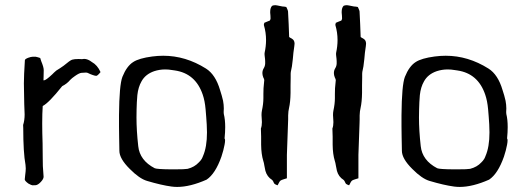

<svg xmlns="http://www.w3.org/2000/svg" viewBox="-20 -720 2056 746"><path d="M106.4 0Q102.5 0 90.3 -6.8Q76.2 -17.1 76.2 -22.9L77.6 -37.1Q80.1 -55.7 80.1 -65.4Q80.1 -73.2 79.1 -79.6Q70.3 -127 70.3 -222.7Q70.3 -232.9 69.8 -234.4Q75.7 -252 75.7 -275.4L74.2 -315.4L72.8 -396Q72.8 -425.8 76.7 -486.3Q77.1 -490.7 89.8 -495.6Q100.6 -499.5 106.9 -499.5H119.1Q127.9 -497.6 136.2 -494.6L140.1 -482.4Q149.9 -459 149.9 -447.8Q149.4 -437.5 149.4 -422.9Q149.4 -413.1 148.9 -408.2Q149.4 -407.7 150.4 -407.7Q158.2 -407.7 183.1 -431.2Q187 -434.6 189.9 -438L198.7 -445.8L213.4 -455.1L227.5 -464.8Q252 -485.4 260 -488Q268.1 -490.7 285.6 -490.7L298.8 -490.2Q302.7 -491.2 306.6 -491.2Q321.3 -491.2 336.9 -479Q358.4 -467.3 370.6 -439.9Q358.9 -425.3 354 -425.3Q349.6 -425.3 340.3 -428.5Q331.1 -431.6 321.3 -436.5Q317.9 -438 313.5 -438Q307.6 -438 296.9 -437Q288.1 -436.5 271.5 -424.8Q258.8 -416 252.9 -409.7Q240.2 -394.5 221.7 -385.3Q169.9 -320.3 146 -308.1Q144 -279.8 144 -240.2Q144 -205.6 145.5 -162.6Q146 -141.1 146 -109.4Q146 -87.9 146.5 -74.7L149.4 -33.2Q149.4 -24.9 139.2 -13.7Q128.9 -2.4 119.6 -0.5Z M768.6 -113.3Q784.2 -148.4 784.2 -205.6Q784.2 -220.2 783.2 -236.8L781.2 -266.1L778.8 -295.4Q775.9 -328.6 767.6 -352.5Q739.7 -434.6 659.2 -446.3L648.9 -447.8Q635.3 -450.2 622.1 -450.2Q599.6 -450.2 579.1 -443.4Q544.9 -431.6 529.8 -403.8Q517.1 -381.8 513.7 -350.6Q512.7 -338.4 511.7 -322.8L510.7 -294.9Q510.3 -279.8 510.3 -263.7Q510.3 -212.9 517.1 -152.3Q522.9 -96.7 581.1 -66.4Q589.4 -62.5 644.5 -62H658.7Q699.2 -62 709 -64Q735.8 -70.8 752.4 -88.9Q758.8 -94.7 763.7 -102.5L766.6 -108.4Q767.6 -110.4 768.6 -113.3ZM855 -226.1Q855 -206.1 852.5 -182.1Q854.5 -180.2 854.5 -174.3Q854.5 -168 852.5 -157.7Q848.6 -136.2 840.3 -111.3Q816.9 -44.9 782.7 -22Q718.8 6.3 668.5 6.3Q657.7 6.3 647 4.9Q606.9 -0.5 551.3 -17.1Q521.5 -25.9 484.4 -63.5Q443.8 -103.5 443.8 -134.3V-135.7Q443.8 -142.1 442.9 -188.5Q442.9 -211.4 442.4 -228.5V-272.9Q443.4 -389.6 455.6 -421.4Q472.2 -462.9 497.6 -479Q520 -493.7 571.3 -500.5Q593.3 -503.4 614.3 -503.4Q701.2 -503.4 780.3 -453.6Q817.4 -430.2 835 -370.1L841.3 -349.6L846.7 -328.6Q849.6 -312.5 849.6 -298.8Q849.6 -292.5 849.1 -286.6V-282.7Q849.1 -279.3 849.6 -276.9Q855 -255.9 855 -226.1Z M1121.6 -562.5Q1124.5 -557.6 1124.5 -550.3Q1124.5 -545.9 1123.5 -540.5L1120.1 -515.6L1117.7 -490.2Q1114.7 -459 1109.9 -440.4Q1109.4 -437.5 1109.4 -433.6V-418L1108.9 -388.7V-359.4Q1108.4 -323.7 1103 -300.3Q1100.1 -288.6 1099.6 -271.5V-256.3L1099.1 -241.7L1094.7 -118.2V-27.3L1082 -23.4Q1074.2 -21 1070.3 -18.6Q1066.9 -16.1 1064 -10.3L1061.5 -5.4L1058.6 0L1051.3 -2.9Q1047.9 -4.4 1046.4 -5.9L1043.9 -9.8L1042 -14.2Q1039.6 -19 1037.1 -21Q1017.6 -33.2 1011.2 -56.2L1007.3 -75.7Q1005.4 -88.4 1002.9 -95.2Q995.1 -120.6 994.6 -157.7V-189.5L993.7 -220.7Q997.6 -230.5 997.6 -245.6Q997.6 -250.5 997.1 -255.4L996.1 -272.9Q996.1 -282.7 997.6 -290Q1003.4 -316.4 1003.4 -338.9V-355Q1003.4 -364.7 1003.9 -377L1006.8 -409.2Q1006.8 -411.1 1005.4 -414.1L1002.9 -419.4Q999.5 -428.2 999.5 -436Q999.5 -446.3 1004.9 -455.1Q1009.8 -462.9 1010.3 -473.1V-481.9L1009.8 -490.7L1008.3 -503.4Q1007.8 -507.3 1007.8 -510.3Q1007.8 -513.2 1008.3 -515.6Q1013.7 -540.5 1013.7 -564.5Q1013.7 -593.8 1005.4 -622.1V-626L1006.3 -628.4L1006.8 -631.3L1017.1 -635.7L1028.3 -640.1L1030.3 -644L1031.2 -647.9L1030.8 -659.2L1029.8 -670.4V-674.3Q1029.8 -689.5 1037.1 -697.3Q1042 -699.7 1047.9 -699.7H1051.3L1058.1 -698.7L1064.9 -697.3L1077.6 -694.8L1084.5 -694.3L1092.3 -692.9L1094.2 -689L1096.2 -684.6Q1098.6 -679.2 1099.1 -675.8L1101.6 -626.5L1103.5 -576.2L1107.9 -573.2L1113.3 -570.3Q1119.6 -566.4 1121.6 -562.5Z M1399.4 -562.5Q1402.3 -557.6 1402.3 -550.3Q1402.3 -545.9 1401.4 -540.5L1397.9 -515.6L1395.5 -490.2Q1392.6 -459 1387.7 -440.4Q1387.2 -437.5 1387.2 -433.6V-418L1386.7 -388.7V-359.4Q1386.2 -323.7 1380.9 -300.3Q1377.9 -288.6 1377.4 -271.5V-256.3L1377 -241.7L1372.6 -118.2V-27.3L1359.9 -23.4Q1352.1 -21 1348.1 -18.6Q1344.7 -16.1 1341.8 -10.3L1339.4 -5.4L1336.4 0L1329.1 -2.9Q1325.7 -4.4 1324.2 -5.9L1321.8 -9.8L1319.8 -14.2Q1317.4 -19 1314.9 -21Q1295.4 -33.2 1289.1 -56.2L1285.2 -75.7Q1283.2 -88.4 1280.8 -95.2Q1272.9 -120.6 1272.5 -157.7V-189.5L1271.5 -220.7Q1275.4 -230.5 1275.4 -245.6Q1275.4 -250.5 1274.9 -255.4L1273.9 -272.9Q1273.9 -282.7 1275.4 -290Q1281.2 -316.4 1281.2 -338.9V-355Q1281.2 -364.7 1281.7 -377L1284.7 -409.2Q1284.7 -411.1 1283.2 -414.1L1280.8 -419.4Q1277.3 -428.2 1277.3 -436Q1277.3 -446.3 1282.7 -455.1Q1287.6 -462.9 1288.1 -473.1V-481.9L1287.6 -490.7L1286.1 -503.4Q1285.6 -507.3 1285.6 -510.3Q1285.6 -513.2 1286.1 -515.6Q1291.5 -540.5 1291.5 -564.5Q1291.5 -593.8 1283.2 -622.1V-626L1284.2 -628.4L1284.7 -631.3L1294.9 -635.7L1306.2 -640.1L1308.1 -644L1309.1 -647.9L1308.6 -659.2L1307.6 -670.4V-674.3Q1307.6 -689.5 1314.9 -697.3Q1319.8 -699.7 1325.7 -699.7H1329.1L1335.9 -698.7L1342.8 -697.3L1355.5 -694.8L1362.3 -694.3L1370.1 -692.9L1372.1 -689L1374 -684.6Q1376.5 -679.2 1377 -675.8L1379.4 -626.5L1381.3 -576.2L1385.7 -573.2L1391.1 -570.3Q1397.5 -566.4 1399.4 -562.5Z M1866.2 -113.3Q1881.8 -148.4 1881.8 -205.6Q1881.8 -220.2 1880.9 -236.8L1878.9 -266.1L1876.5 -295.4Q1873.5 -328.6 1865.2 -352.5Q1837.4 -434.6 1756.8 -446.3L1746.6 -447.8Q1732.9 -450.2 1719.7 -450.2Q1697.3 -450.2 1676.8 -443.4Q1642.6 -431.6 1627.4 -403.8Q1614.7 -381.8 1611.3 -350.6Q1610.4 -338.4 1609.4 -322.8L1608.4 -294.9Q1607.9 -279.8 1607.9 -263.7Q1607.9 -212.9 1614.7 -152.3Q1620.6 -96.7 1678.7 -66.4Q1687 -62.5 1742.2 -62H1756.3Q1796.9 -62 1806.6 -64Q1833.5 -70.8 1850.1 -88.9Q1856.4 -94.7 1861.3 -102.5L1864.3 -108.4Q1865.2 -110.4 1866.2 -113.3ZM1952.6 -226.1Q1952.6 -206.1 1950.2 -182.1Q1952.1 -180.2 1952.1 -174.3Q1952.1 -168 1950.2 -157.7Q1946.3 -136.2 1938 -111.3Q1914.6 -44.9 1880.4 -22Q1816.4 6.3 1766.1 6.3Q1755.4 6.3 1744.6 4.9Q1704.6 -0.5 1648.9 -17.1Q1619.1 -25.9 1582 -63.5Q1541.5 -103.5 1541.5 -134.3V-135.7Q1541.5 -142.1 1540.5 -188.5Q1540.5 -211.4 1540 -228.5V-272.9Q1541 -389.6 1553.2 -421.4Q1569.8 -462.9 1595.2 -479Q1617.7 -493.7 1668.9 -500.5Q1690.9 -503.4 1711.9 -503.4Q1798.8 -503.4 1877.9 -453.6Q1915 -430.2 1932.6 -370.1L1939 -349.6L1944.3 -328.6Q1947.3 -312.5 1947.3 -298.8Q1947.3 -292.5 1946.8 -286.6V-282.7Q1946.8 -279.3 1947.3 -276.9Q1952.6 -255.9 1952.6 -226.1Z"/></svg>

Font: Kurland
Style: Regular
Weight: 400
Designer: GGBot
Version: 0.22